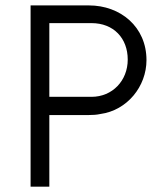

<svg xmlns="http://www.w3.org/2000/svg" viewBox="-20 -700 589 720"><path d="M529.3 -474.6C529.3 -599.6 431.6 -679.7 313.5 -679.7H94.7V0H165V-268.6H313.5C328.1 -268.6 342.8 -269.5 356.4 -272.5C457 -286.1 529.3 -376 529.3 -474.6ZM165 -336.9V-613.3H323.2C406.2 -613.3 459 -556.6 459 -476.6C459 -397.5 401.4 -336.9 323.2 -336.9Z"/></svg>

Font: My Font
Style: Regular
Weight: 400
Designer: Alfredo Marco Pradil
Version: Version 0.001